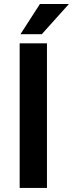

<svg xmlns="http://www.w3.org/2000/svg" viewBox="-20 -924 359 944"><path d="M210.9 -710.9V0H76.7V-710.9ZM80.6 -755.9 176.3 -904.3H318.8L185.5 -755.9Z"/></svg>

Font: Vazirmatn RD UI FD SemiBold
Style: Regular
Weight: 600
Designer: Saber Rastikerdar
Foundry: Saber Rastikerdar
Version: Version 33.003